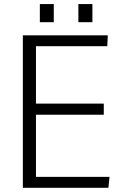

<svg xmlns="http://www.w3.org/2000/svg" viewBox="-20 -895 598 915"><path d="M169.9 -789.1V-875.5H236.3V-789.1ZM353.5 -789.1V-875.5H420.4V-789.1ZM88.9 0V-726.6H493.7L491.2 -674.8H151.4V-401.4H474.6V-348.1H151.4V-52.2H502L496.6 0Z"/></svg>

Font: Oxygen Light
Style: Regular
Weight: 300
Designer: vernon adams
Foundry: Vernon Adams
Version: Version Release 0.2.3 webfont; ttfautohint (v0.93.3-1d66) -l